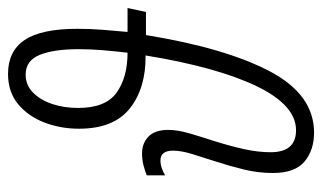

<svg xmlns="http://www.w3.org/2000/svg" viewBox="-186 -626 821 490"><g transform="rotate(-90 225.0 -380.5)"><path d="M132 10Q87 10 58 -14.5Q29 -39 29 -95Q29 -133 38 -169.5Q47 -206 59 -243Q69 -274 77.5 -301.5Q86 -329 86 -350Q86 -382 61 -382Q51 -382 41 -378.5Q31 -375 23 -370V-417Q33 -421 47.5 -425Q62 -429 79 -429Q105 -429 122 -412.5Q139 -396 139 -362Q139 -338 130 -307.5Q121 -277 110 -243Q98 -205 90 -169Q82 -133 82 -101Q82 -36 138 -36Q202 -36 250.5 -136.5Q299 -237 329 -420Q246 -419 194 -460Q142 -501 142 -590Q142 -637 158 -678.5Q174 -720 205 -745.5Q236 -771 282 -771Q340 -771 368.5 -728.5Q397 -686 397 -594Q397 -561 394.5 -529.5Q392 -498 389 -466H450L440 -419H381Q348 -216 288.5 -103Q229 10 132 10ZM336 -466Q340 -500 342.5 -530.5Q345 -561 345 -591Q345 -654 330.5 -690Q316 -726 280 -726Q253 -726 234 -707Q215 -688 205 -658Q195 -628 195 -592Q195 -522 234 -494Q273 -466 336 -466Z"/></g></svg>

Font: Noto Sans ExtraCondensed Light
Style: Italic
Weight: 300
Width: 2
Italic angle: -12°
Designer: Monotype Design Team
Foundry: Monotype Imaging Inc.
Version: Version 2.013; ttfautohint (v1.8.4.7-5d5b)